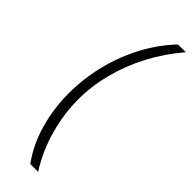

<svg xmlns="http://www.w3.org/2000/svg" viewBox="-293 -752 889 889"><g transform="rotate(45 151.0 -307.5)"><path d="M159 130Q105 56 79 -37Q53 -130 53 -227Q53 -325 76.5 -419Q100 -513 144.5 -596.5Q189 -680 251 -745H302Q239 -672 194.5 -587.5Q150 -503 127 -414.5Q104 -326 104 -239Q104 -147 130 -51.5Q156 44 210 130Z"/></g></svg>

Font: Plus Jakarta Sans ExtraLight
Style: Italic
Weight: 200
Italic angle: -8°
Designer: Gumpita Rahayu
Foundry: Tokotype
Version: Version 2.071; ttfautohint (v1.8.4.7-5d5b);gftools[0.9.29]